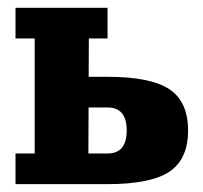

<svg xmlns="http://www.w3.org/2000/svg" viewBox="-20 -469 516 489"><path d="M19.5 -371.1V-449.2H253.9V-371.1H206.3L205.8 -273.4H253.9Q363.8 -273.4 411.4 -241.7Q459 -210 459 -136.7Q459 -63.5 411.4 -31.7Q363.8 0 253.9 0H19.5V-78.1H68.4V-371.1ZM205.6 -195.3 205.1 -78.1H253.9Q302.7 -78.1 302.7 -136.7Q302.7 -195.3 253.9 -195.3Z"/></svg>

Font: Orelega One
Style: Regular
Weight: 400
Version: Version 1.1 ; ttfautohint (v1.8.3)